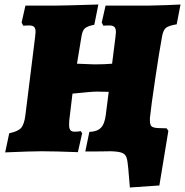

<svg xmlns="http://www.w3.org/2000/svg" viewBox="-20 -672 822 853"><path d="M646 -148Q645 -120 652 -112Q659 -104 683 -103L720 -102L728 -91L688 152L557 161L550 78Q547 42 542 27.5Q537 13 522 7Q507 1 472 0Q436 1 359 1L377 -86Q411 -87 428 -104Q445 -121 450 -162L463 -264L410 -265Q387 -265 302 -256L290 -156Q287 -137 287 -119Q287 -101 292.5 -94Q298 -87 312 -87Q331 -87 338 -90L345 -80L326 4Q222 0 165 0Q118 0 3 5L21 -80Q60 -88 74 -104Q88 -120 93 -162L136 -508Q138 -526 138 -530Q138 -547 131 -553Q124 -559 108 -559L83 -558L76 -572L93 -647H219Q257 -647 417 -652L399 -562Q368 -556 357 -546Q346 -536 342 -510L322 -389L399 -386Q446 -386 478 -389L493 -508Q495 -524 495 -529Q495 -546 488 -552.5Q481 -559 465 -559L439 -558L432 -572L449 -647H635Q732 -649 782 -652L765 -564Q729 -558 717 -548Q705 -538 700 -510Q688 -446 669.5 -321.5Q651 -197 646 -148Z"/></svg>

Font: Alegreya Black
Style: Italic
Weight: 900
Italic angle: -7°
Designer: Juan Pablo del Peral
Foundry: Huerta Tipografica
Version: Version 2.007; ttfautohint (v1.6)